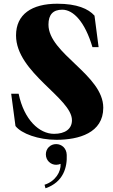

<svg xmlns="http://www.w3.org/2000/svg" viewBox="-20 -735 607 1030"><path d="M283 15C403 15 534 -22 534 -157C534 -334 240 -447 240 -603C240 -657 265 -683 314 -683C374 -683 436 -617 476 -482H509L487 -651C454 -688 393 -715 287 -715C150 -715 66 -658 66 -545C66 -345 366 -209 366 -90C366 -43 329 -17 270 -17C191 -17 109 -92 80 -232H40L63 -59C95 -18 186 15 283 15ZM219 256 224 275C321 242 341 161 338 96C337 60 311 38 281 38C251 38 226 61 226 93C226 126 252 149 281 149C290 149 298 147 305 144C308 186 277 238 219 256Z"/></svg>

Font: Sprat Condesed
Style: Bold
Weight: 700
Width: 3
Designer: Ethan Nakache
Foundry: Collletttivo
Version: Version 2.000;Glyphs 3.2 (3217)